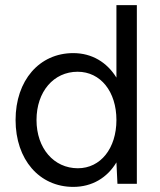

<svg xmlns="http://www.w3.org/2000/svg" viewBox="-20 -720 626 752"><path d="M440 0H516V-700H436V-416C399 -476 340 -512 267 -512C134 -512 41 -405 41 -250C41 -95 134 12 267 12C341 12 400 -24 436 -84ZM285 -61C191 -61 123 -139 123 -250C123 -361 190 -439 284 -439C374 -439 436 -361 436 -250C436 -139 374 -61 285 -61Z"/></svg>

Font: HB Figtree Prototype
Style: Regular
Weight: 400
Designer: Alfredo Marco Pradil
Foundry: Hanken Design Co.®
Version: Version 1.002;Glyphs 3.2 (3228)